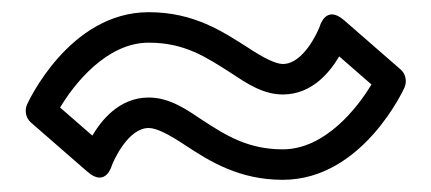

<svg xmlns="http://www.w3.org/2000/svg" viewBox="-20 -573 707 315"><path d="M536.5 -480.5 589.4 -434.4C567.4 -397.5 513.9 -328 444 -328C387.4 -328 351.5 -350.1 310.8 -376.8C287.3 -392.5 258.7 -413 224 -413C174.6 -413 145.4 -374 131.5 -350.5L78.6 -396.6C100.6 -433.5 154.1 -503 224 -503C283.3 -503 318.2 -479.2 359.4 -453C384.6 -436.3 411.5 -418 444 -418C493.4 -418 522.6 -457 536.5 -480.5ZM544.4 -539.9C514.4 -566 504.7 -530 504.7 -530C502 -522.3 478.2 -468 444 -468C432.3 -468 411.2 -478.6 386.6 -495C345.9 -520.8 298.7 -553 224 -553C92.3 -553 24.6 -402.1 24.2 -401.2C20.3 -392 22 -379.6 30.6 -372.1L123.6 -291.1C153.6 -265 163.3 -301 163.3 -301C166 -308.7 189.8 -363 224 -363C237.3 -363 258.7 -351.5 283.2 -335.2C324.5 -307.9 372.6 -278 444 -278C575.7 -278 643.4 -428.9 643.8 -429.8C647.7 -439 646 -451.4 637.4 -458.9Z"/></svg>

Font: Hussar Ekologiczny
Style: Regular
Weight: 400
Foundry: Cannot Into Space Fonts
Version: Version 0.97